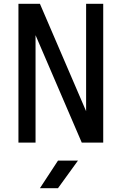

<svg xmlns="http://www.w3.org/2000/svg" viewBox="-20 -750 640 1010"><path d="M77 0V-730H190L433 -165V-730H523V0H410L167 -565V0ZM190 240 285 95H390L285 240Z"/></svg>

Font: Tiny
Style: Regular
Weight: 400
Designer: Philipp Nurullin, Konstantin Bulenkov
Foundry: JetBrains
Version: Version 2.251; ttfautohint (v1.8.4.7-5d5b)